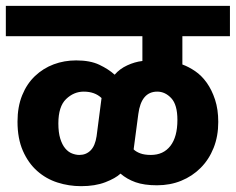

<svg xmlns="http://www.w3.org/2000/svg" viewBox="-30 -662 808 658"><path d="M231 -455Q279 -455 310.5 -440Q342 -425 363 -406Q380 -426 406 -438Q432 -450 458 -453V-538H-10V-642H758V-538H595V-441Q617 -433 639 -418Q661 -403 678.5 -378.5Q696 -354 707 -320.5Q718 -287 718 -244Q718 -195 702 -155Q686 -115 657.5 -86.5Q629 -58 591 -42.5Q553 -27 508 -27Q464 -27 434.5 -37.5Q405 -48 383 -67Q366 -51 331 -37.5Q296 -24 248 -24Q206 -24 167 -36.5Q128 -49 97.5 -76Q67 -103 48.5 -145Q30 -187 30 -245Q30 -296 46 -335.5Q62 -375 90 -401.5Q118 -428 154 -441.5Q190 -455 231 -455ZM428 -150Q436 -142 450.5 -136.5Q465 -131 487 -131Q530 -131 554 -162Q578 -193 578 -251Q578 -303 557 -325.5Q536 -348 509 -348Q454 -348 444 -271ZM318 -326Q295 -348 257 -348Q223 -348 196.5 -322.5Q170 -297 170 -239Q170 -208 176.5 -187Q183 -166 193.5 -153.5Q204 -141 217 -136Q230 -131 242 -131Q265 -131 280.5 -146.5Q296 -162 301 -195Z"/></svg>

Font: Ek Mukta ExtraBold
Style: Regular
Weight: 800
Designer: Girish Dalvi and Yashodeep Gholap
Foundry: Ek Type
Version: Version 2.538;PS 1.002;hotconv 16.6.51;makeotf.lib2.5.65220;